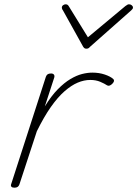

<svg xmlns="http://www.w3.org/2000/svg" viewBox="-20 -856 637 891"><path d="M47 15Q37 15 33 10.5Q29 6 32 -2L193 -500Q196 -508 201.5 -511.5Q207 -515 217 -515Q226 -515 230 -510Q234 -505 232 -497L188 -362Q218 -411 248 -441.5Q278 -472 306.5 -489Q335 -506 360.5 -512.5Q386 -519 409 -519Q440 -519 466.5 -510Q493 -501 506 -489Q510 -485 509 -479.5Q508 -474 500 -466Q493 -460 487.5 -458.5Q482 -457 477 -460Q465 -468 445 -476.5Q425 -485 399 -485Q370 -485 340.5 -472.5Q311 -460 279.5 -432.5Q248 -405 216 -359.5Q184 -314 151 -247L70 0Q67 8 61.5 11.5Q56 15 47 15ZM579 -836Q586 -836 591.5 -831.5Q597 -827 597 -821Q597 -817 595 -814.5Q593 -812 589 -808L398 -639Q393 -633 389 -631.5Q385 -630 381 -630Q377 -630 373.5 -631.5Q370 -633 366 -639L272 -808Q270 -810 268.5 -813.5Q267 -817 267 -820Q267 -828 273 -832Q279 -836 284 -836Q289 -836 292 -834.5Q295 -833 298 -829L388 -683L562 -828Q569 -833 572 -834.5Q575 -836 579 -836Z"/></svg>

Font: Playwrite CO Thin
Style: Regular
Weight: 250
Version: Version 1.002